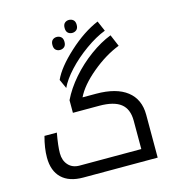

<svg xmlns="http://www.w3.org/2000/svg" viewBox="-137 -1086 1082 1199"><g transform="rotate(-15 404.0 -487.0)"><path d="M64.9 -179.2Q64.9 -240.2 85 -314H165Q149.9 -231 149.9 -184.1Q149.9 -137.2 176.5 -107.7Q203.1 -78.1 249 -78.1H647.9V-262.2Q647.9 -336.9 603 -372.1Q558.1 -407.2 463.9 -407.2H293.9V-488.8Q326.2 -556.2 382.8 -621.3Q439.5 -686.5 509.5 -737.5Q579.6 -788.6 646 -814L678.2 -737.8Q587.4 -702.6 499 -628.9Q410.6 -555.2 377 -484.9H463.9Q594.7 -484.9 663.8 -431.2Q732.9 -377.4 732.9 -276.9V0H252Q161.1 0 113 -46.4Q64.9 -92.8 64.9 -179.2ZM267.1 -627Q299.8 -700.2 396.5 -788.8Q493.2 -877.4 590.3 -918L619.1 -851.1Q557.6 -827.6 489.3 -778.8Q420.9 -730 368.9 -673.8Q316.9 -617.7 293.9 -567.9ZM447.3 -900.1Q435.5 -890.1 419.4 -890.1Q403.3 -890.1 392.1 -900.1Q380.9 -910.2 380.9 -932.1Q380.9 -954.1 392.1 -964.1Q403.3 -974.1 419.4 -974.1Q435.5 -974.1 447.3 -964.1Q459 -954.1 459 -932.1Q459 -910.2 447.3 -900.1ZM346.2 -817.1Q334.5 -807.1 318.4 -807.1Q302.2 -807.1 291 -817.1Q279.8 -827.1 279.8 -849.1Q279.8 -871.1 291 -881.1Q302.2 -891.1 318.4 -891.1Q334.5 -891.1 346.2 -881.1Q357.9 -871.1 357.9 -849.1Q357.9 -827.1 346.2 -817.1Z"/></g></svg>

Font: DroidArabicKufi
Style: Regular
Weight: 400
Designer: Pascal Zoghbi
Foundry: Ascender Corporation
Version: Version 1.00